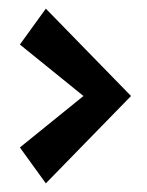

<svg xmlns="http://www.w3.org/2000/svg" viewBox="-20 -511 339 444"><path d="M86 -87 26 -170 173 -289 26 -408 86 -491 283 -289Z"/></svg>

Font: Piscolabis
Style: Regular
Weight: 400
Designer: Ariel Martín Pérez
Foundry: Tunera Type Foundry
Version: Version 1.000